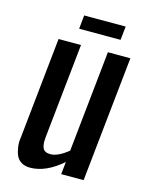

<svg xmlns="http://www.w3.org/2000/svg" viewBox="-110 -778 657 855"><g transform="rotate(15 218.5 -350.5)"><path d="M164.1 -646 170.4 -709H361.8L355 -646ZM112.3 8.3Q87.9 8.3 71.5 -2.2Q55.2 -12.7 48.1 -29.3Q41 -45.9 38.1 -67.4Q36.6 -77.1 36.6 -87.4Q36.6 -99.1 38.6 -110.8L87.4 -578.1H190.9L145 -140.6Q144 -130.4 144 -122.1Q144 -101.6 149.9 -89.8Q158.2 -73.2 185.1 -73.2Q218.8 -73.2 266.1 -111.3L314.9 -578.1H418.5L357.9 0H254.4L260.7 -57.6Q185.1 8.3 112.3 8.3Z"/></g></svg>

Font: Oswald
Style: Regular
Weight: 400
Designer: Vernon Adams
Foundry: Vernon Adams
Version: 3.0; ttfautohint (v0.94.23-7a4d-dirty) -l 8 -r 50 -G 200 -x 